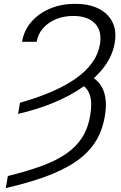

<svg xmlns="http://www.w3.org/2000/svg" viewBox="-20 -757 625 990"><path d="M73.2 -169.9 83 -227.1Q172.4 -252.4 244.6 -283.4Q316.9 -314.5 370.1 -351.8Q423.3 -389.2 455.1 -433.3Q486.8 -477.5 495.6 -529.8Q506.3 -597.7 469.7 -636Q433.1 -674.3 358.9 -674.8Q307.6 -674.8 267.1 -657.5Q226.6 -640.1 200.9 -610.1Q175.3 -580.1 168.9 -541.5H93.8Q103.5 -600.6 141.8 -644.5Q180.2 -688.5 238.5 -712.9Q296.9 -737.3 368.2 -737.3Q437 -737.3 486.6 -713.4Q536.1 -689.5 559.3 -644Q582.5 -598.6 571.3 -534.7Q560.5 -471.2 519 -414.8Q477.5 -358.4 411.1 -311.3Q344.7 -264.2 258.5 -228.3Q172.4 -192.4 73.2 -169.9ZM388.7 -327.1 433.6 -370.6Q470.7 -354.5 493.2 -326.2Q515.6 -297.9 522.9 -256.1Q530.3 -214.4 520.5 -157.7Q507.3 -78.1 467.8 -19.5Q428.2 39.1 363.5 81.3Q298.8 123.5 210.2 155.3Q121.6 187 9.8 212.9L20.5 150.4Q119.1 126.5 193.8 99.1Q268.6 71.8 320.6 36.1Q372.6 0.5 403.6 -48.1Q434.6 -96.7 445.3 -162.6Q456.5 -228.5 442.6 -269Q428.7 -309.6 388.7 -327.1Z"/></svg>

Font: Inter 28pt Light
Style: Italic
Weight: 300
Italic angle: -9.3988°
Designer: Rasmus Andersson
Foundry: rsms
Version: Version 4.001;git-66647c0bb